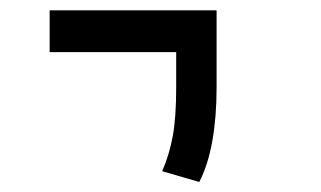

<svg xmlns="http://www.w3.org/2000/svg" viewBox="-20 -606 626 374"><path d="M368.2 -251.5 295.9 -272.5Q310.1 -305.2 316.7 -341.8Q323.2 -378.4 323.2 -435.1V-504.4H76.7V-585.9H401.9V-435.1Q401.9 -378.4 393.6 -331.5Q385.3 -284.7 368.2 -251.5Z"/></svg>

Font: Cascadia Code NF SemiLight
Style: Regular
Weight: 350
Monospace: yes
Designer: Aaron Bell
Foundry: Saja Typeworks
Version: Version 2404.023; ttfautohint (v1.8.4)